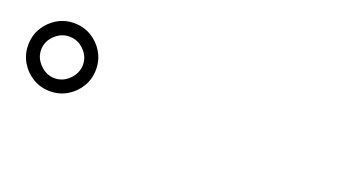

<svg xmlns="http://www.w3.org/2000/svg" viewBox="-35 -1012 1069 608"><g transform="rotate(20 500.0 -707.5)"><path d="M25.7 -707.3Q25.7 -739.4 41 -765.2Q56.3 -791.1 82.3 -806.7Q108.2 -822.3 140 -822.3Q171.8 -822.3 197.8 -806.7Q223.8 -791.1 239 -765.2Q254.3 -739.4 254.3 -707.3Q254.3 -676.2 239 -650.2Q223.8 -624.3 197.8 -608.7Q171.8 -593.1 140 -593.1Q108.2 -593.1 82.3 -608.7Q56.3 -624.3 41 -650.2Q25.7 -676.2 25.7 -707.3ZM69.3 -707.3Q69.3 -679.9 90.6 -658.4Q111.9 -636.9 140 -636.9Q168.1 -636.9 189.2 -658.4Q210.3 -679.9 210.3 -707.3Q210.3 -735.5 189.2 -756.3Q168.1 -777.1 140 -777.1Q111.9 -777.1 90.6 -756.3Q69.3 -735.5 69.3 -707.3Z"/></g></svg>

Font: Noto Sans KR Thin
Style: Regular
Weight: 100
Designer: Ryoko NISHIZUKA 西塚涼子 (kana, bopomofo & ideographs); Paul D. Hunt (Latin, Greek & Cyrillic); Sandoll Communications 산돌커뮤니
Foundry: Adobe
Version: Version 2.004-H2;hotconv 1.0.118;makeotfexe 2.5.65603